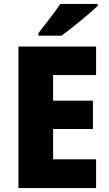

<svg xmlns="http://www.w3.org/2000/svg" viewBox="-20 -949 551 969"><path d="M473 -919V-929H284C255 -884 207 -825 174 -782V-769H291C343 -807 434 -882 473 -919ZM465 0V-145H248V-298H449V-441H248V-570H465V-714H73V0Z"/></svg>

Font: Noto Sans Bengali SemiCondensed ExtraBold
Style: Regular
Weight: 800
Width: 4
Designer: Joana Ranito - Universal Thirst; Jelle Bosma - Monotype Design Team
Foundry: Universal Thirst ehf.
Version: Version 3.000